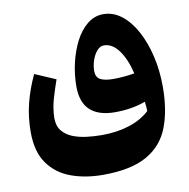

<svg xmlns="http://www.w3.org/2000/svg" viewBox="-85 -559 929 945"><g transform="rotate(-10 379.5 -86.5)"><path d="M719.2 -73.7Q719.2 44.4 686.5 128.9Q653.8 213.4 574.2 258.3Q494.6 303.2 354.5 303.2Q267.6 303.2 196.3 277.3Q125 251.5 82.5 192.4Q40 133.3 40 34.2Q40 -40 57.1 -108.2Q74.2 -176.3 106.4 -244.6L210.4 -199.7Q195.3 -157.2 181.4 -110.1Q167.5 -63 166.5 -13.7Q166.5 25.9 185.8 50Q205.1 74.2 237.1 87.2Q269 100.1 307.1 104.7Q345.2 109.4 383.3 109.4Q459 109.4 520.5 89.6Q582 69.8 623 31.7Q622.6 19.5 621.8 8.5Q621.1 -2.4 619.1 -15.6Q588.4 -3.9 549.6 2.9Q510.7 9.8 466.3 9.8Q385.3 9.8 342.8 -28.8Q300.3 -67.4 300.3 -147.9Q300.3 -205.6 313.5 -263.4Q326.7 -321.3 351.3 -369.4Q376 -417.5 411.6 -446.5Q447.3 -475.6 491.7 -475.6Q541 -475.6 582.5 -443.6Q624 -411.6 654.5 -355.5Q685.1 -299.3 702.1 -226.8Q719.2 -154.3 719.2 -73.7ZM592.3 -162.1Q575.2 -234.9 542.7 -279.3Q510.3 -323.7 468.3 -323.7Q449.2 -323.7 433.6 -305.7Q418 -287.6 408.9 -260.7Q399.9 -233.9 399.9 -207.5Q399.9 -176.3 421.9 -164.6Q443.8 -152.8 485.4 -152.8Q540.5 -152.8 592.3 -162.1Z"/></g></svg>

Font: Pinar DS4-Bold
Style: Regular
Weight: 700
Designer: Amin Abedi
Version: Version 2.000